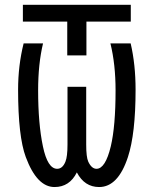

<svg xmlns="http://www.w3.org/2000/svg" viewBox="-20 -752 626 782"><path d="M73.2 -732.4H512.7V-664.1H332V-526.4H253.9V-664.1H73.2ZM76.2 -575.2H155.3Q135.3 -491.7 135.3 -383.8Q135.3 -248.5 154.8 -155.8Q173.8 -64.5 212.9 -64.5Q234.9 -64.5 246.6 -93.8Q254.9 -114.3 254.9 -163.1V-398.4H331.1V-163.1Q331.1 -112.3 339.4 -93.8Q353 -64.5 373 -64.5Q409.2 -64.5 431.2 -155.8Q450.7 -237.8 450.7 -383.8Q450.7 -490.2 429.7 -575.2H512.2Q532.2 -489.3 532.2 -386.7Q532.2 -207.5 501 -112.3Q460.9 9.8 383.8 9.8Q324.2 9.8 293 -49.8Q263.2 9.8 202.1 9.8Q130.4 9.8 85 -112.3Q53.7 -196.3 53.7 -386.7Q53.7 -484.9 76.2 -575.2Z"/></svg>

Font: Consola Mono
Style: Book
Weight: 400
Monospace: yes
Designer: Wojciech Kalinowski "wmk69" (wmk69@o2.pl)
Foundry: Wojciech Kalinowski "wmk69" (wmk69@o2.pl)
Version: Version 2.1.0